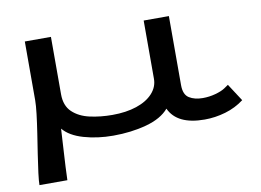

<svg xmlns="http://www.w3.org/2000/svg" viewBox="-70 -568 1141 840"><g transform="rotate(-10 500.0 -148.0)"><path d="M41 167Q41 150 45.5 114Q50 78 57 33Q64 -12 71 -58Q78 -104 82.5 -142Q87 -180 87 -202V-463H203V-208Q203 -157 232.5 -129Q262 -101 309 -90.5Q356 -80 409 -80Q470 -80 516.5 -95.5Q563 -111 589 -139.5Q615 -168 615 -204V-463H727V-156Q727 -114 751 -99Q775 -84 811 -84Q840 -84 867.5 -91.5Q895 -99 910 -109L929 -122L979 -45Q942 -17 896 -3.5Q850 10 803 10Q681 10 646 -66Q613 -27 545 -8.5Q477 10 397 10Q327 10 266.5 -7.5Q206 -25 177 -60Q174 -2 170.5 52.5Q167 107 165 167Z"/></g></svg>

Font: Inconsolata UltraExpanded SemiBold
Style: Regular
Weight: 600
Width: 9
Monospace: yes
Designer: Raph Levien, Cyreal, Brenton Simpson
Foundry: Raph Levien, Cyreal, Google
Version: Version 3.001; ttfautohint (v1.8.2.53-6de2)